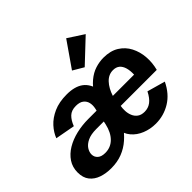

<svg xmlns="http://www.w3.org/2000/svg" viewBox="-186 -1029 1266 1266"><g transform="rotate(-45 447.0 -395.5)"><path d="M181.2 12.7Q132.8 12.7 92.8 -1.2Q52.7 -15.1 28.8 -45.4Q4.9 -75.7 4.9 -124.5Q4.9 -173.8 29.8 -211.2Q54.7 -248.5 96.9 -273.9Q139.2 -299.3 192.9 -312Q246.6 -324.7 304.7 -324.7H381.8L385.3 -340.3Q391.1 -366.7 386 -390.1Q380.9 -413.6 361.8 -428.7Q342.8 -443.8 307.1 -443.8Q265.6 -443.8 241.9 -421.1Q218.3 -398.4 203.1 -358.4L65.4 -383.8Q80.1 -422.9 112.3 -458.5Q144.5 -494.1 195.8 -517.1Q247.1 -540 317.9 -540Q393.1 -540 435.5 -508.3Q478 -476.6 492.7 -404.8H442.4Q474.1 -456.1 509.8 -485.8Q545.4 -515.6 584 -527.8Q622.6 -540 660.6 -540Q725.1 -540 768.6 -512.9Q812 -485.8 835.2 -440.9Q858.4 -396 862.5 -342.3Q866.7 -288.6 852.5 -234.4H448.2L526.9 -267.6Q520 -256.3 516.4 -235.6Q512.7 -214.8 513.7 -190.9Q514.6 -167 523.7 -145Q532.7 -123 551.5 -109.1Q570.3 -95.2 601.1 -95.2Q634.8 -95.2 660.9 -114.7Q687 -134.3 709 -177.7L835.4 -142.1Q797.9 -64 734.9 -25.6Q671.9 12.7 598.1 12.7Q546.4 12.7 501.5 -5.6Q456.5 -23.9 428 -57.9Q399.4 -91.8 396 -137.2L436 -132.8Q405.8 -88.9 368.7 -56.2Q331.5 -23.4 285.4 -5.4Q239.3 12.7 181.2 12.7ZM225.6 -86.9Q276.4 -86.9 311.3 -121.6Q346.2 -156.2 360.4 -219.2L378.4 -305.7L431.2 -240.7H294.9Q244.6 -240.7 213.6 -225.8Q182.6 -210.9 168.2 -188.7Q153.8 -166.5 153.8 -144.5Q153.8 -119.6 171.9 -103.3Q189.9 -86.9 225.6 -86.9ZM526.4 -317.9H724.6Q726.1 -354 718.3 -381.1Q710.4 -408.2 692.9 -422.9Q675.3 -437.5 647 -437.5Q605.5 -437.5 574.7 -404.8Q543.9 -372.1 526.4 -317.9ZM528.8 -582.5 454.1 -626.5 577.6 -804.2 688 -732.4Z"/></g></svg>

Font: Schibsted Grotesk
Style: Bold Italic
Weight: 700
Italic angle: -12°
Designer: Bakken & Baeck AS, Henrik Kongsvoll
Foundry: Schibsted ASA
Version: Version 1.100;gftools[0.9.25]